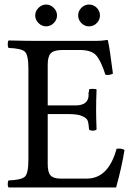

<svg xmlns="http://www.w3.org/2000/svg" viewBox="-20 -825 582 845"><path d="M312 -361Q370 -361 370 -408Q370 -410 370 -412L369 -415Q369 -418 370 -418Q372 -418 372 -431Q375 -434 388 -434Q402 -434 405 -431Q403 -383 403 -343Q403 -307 405 -255Q400 -250 388 -250Q377 -250 372 -255Q370 -282 366 -293.5Q362 -305 342 -314Q322 -323 281 -323H190V-102Q190 -67 202.5 -53Q215 -39 246 -39H362Q457 -39 493 -170Q497 -171 505 -171Q518 -171 528 -165Q516 -90 491 0H18Q14 -4 14 -14Q14 -27 18 -31Q74 -33 89.5 -47.5Q105 -62 105 -122V-523Q105 -583 89.5 -597.5Q74 -612 18 -614Q14 -618 14 -630Q14 -643 18 -647Q98 -645 147 -645H402Q428 -645 451 -649Q455 -649 455 -646Q463 -612 477 -501Q466 -495 453 -495Q452 -495 449 -495.5Q446 -496 444 -496Q425 -556 404 -580.5Q383 -605 331 -605H256Q217 -605 203.5 -590.5Q190 -576 190 -541V-361ZM338 -723.5Q324 -738 324 -757Q324 -776 338 -790.5Q352 -805 372 -805Q392 -805 406 -790.5Q420 -776 420 -757Q420 -738 406 -723.5Q392 -709 372 -709Q352 -709 338 -723.5ZM149.5 -723.5Q135 -738 135 -757Q135 -776 149.5 -790.5Q164 -805 183 -805Q202 -805 216.5 -790.5Q231 -776 231 -757Q231 -738 216.5 -723.5Q202 -709 183 -709Q164 -709 149.5 -723.5Z"/></svg>

Font: Fedorovsk Unicode
Style: Medium
Weight: 500
Designer: Aleksandr Andreev and Nikita Simmons
Version: Version 3.2